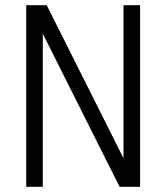

<svg xmlns="http://www.w3.org/2000/svg" viewBox="-20 -720 641 740"><path d="M520 -700V0H441L146 -588H145V0H81V-700H160L455 -112H456V-700Z"/></svg>

Font: Pathway Extreme SemiCondensed ExtraLight
Style: Regular
Weight: 250
Width: 4
Version: Version 1.001;gftools[0.9.26]